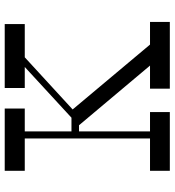

<svg xmlns="http://www.w3.org/2000/svg" viewBox="17 -757 740 814"><g transform="rotate(-90 387.0 -350.0)"><path d="M605 -84 330 -412 551 -615H692V-700H421V-615H510L295 -417H237V-615H334V-700H70V-615H207V-84H70V0H319V-84H237V-385H263L516 -84H418V0H701V-84Z"/></g></svg>

Font: Space Cowgirl
Style: Regular
Weight: 400
Designer: Valery Marier
Foundry: Valery Marier
Version: Version 1.000;hotconv 1.0.109;makeotfexe 2.5.65596